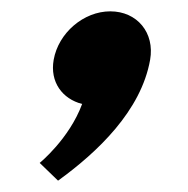

<svg xmlns="http://www.w3.org/2000/svg" viewBox="-20 -186 335 342"><path d="M176.4 -165.8C129.1 -165.8 84.1 -127.5 75.6 -79.5C68.6 -39.8 91.1 -9.8 126.3 -0.8C103.3 61.5 50.7 104.2 50.7 104.2L83.4 135.8C153.9 84.8 231.4 11.2 247.4 -79.5C255.9 -127.5 224.4 -165.8 176.4 -165.8Z"/></svg>

Font: Hussar Wysoki
Style: Obl
Weight: 700
Foundry: Cannot Into Space Fonts
Version: Version 0.92